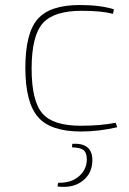

<svg xmlns="http://www.w3.org/2000/svg" viewBox="-20 -512 515 765"><path d="M447 -5Q373 12 303 12Q182 12 132 -45Q81 -103 81 -242Q81 -380 130 -436Q179 -492 298 -492Q379 -492 434 -475L430 -457Q384 -469 306 -469Q195 -469 151 -420Q106 -370 106 -239Q106 -108 150 -59Q192 -11 302 -11Q382 -11 441 -23ZM268 61Q349 56 348 128Q347 179 310 208Q271 239 209 231L212 216Q263 218 295 190Q325 164 326 124Q326 97 313 86Q300 76 267 75Z"/></svg>

Font: Taylor Sans Thin
Style: Regular
Weight: 100
Italic angle: -8°
Designer: Natanael Gama
Version: Version 1.001 September 8, 2015